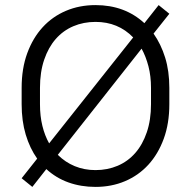

<svg xmlns="http://www.w3.org/2000/svg" viewBox="-20 -727 750 754"><path d="M65 -27 126 -104Q97 -145 81 -198.5Q65 -252 65 -318V-382Q65 -458 87 -518Q109 -578 147.5 -620Q186 -662 239 -684.5Q292 -707 355 -707Q470 -707 547 -636L603 -707L645 -673L583 -595Q612 -554 628.5 -501Q645 -448 645 -382V-318Q645 -242 623 -182Q601 -122 562.5 -80Q524 -38 471 -15.5Q418 7 355 7Q298 7 249 -10.5Q200 -28 162 -63L107 7ZM137 -318Q137 -271 146.5 -232.5Q156 -194 173 -164L503 -580Q444 -641 355 -641Q308 -641 268 -624Q228 -607 199 -574Q170 -541 153.5 -492.5Q137 -444 137 -382ZM355 -59Q402 -59 442 -76Q482 -93 511 -126Q540 -159 556.5 -207.5Q573 -256 573 -318V-382Q573 -428 563 -466.5Q553 -505 536 -536L207 -119Q236 -90 273.5 -74.5Q311 -59 355 -59Z"/></svg>

Font: Retni Sans
Style: Regular
Weight: 400
Designer: Vitaly Kuzmin
Foundry: ParaType Ltd.
Version: Version 1.00;March 2, 2019;FontCreator 11.5.0.2425 64-bit; t